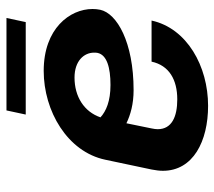

<svg xmlns="http://www.w3.org/2000/svg" viewBox="-56 -622 694 623"><g transform="rotate(-90 291.5 -311.0)"><path d="M244.2 -637.5 230.8 -575H530.8L544.2 -637.5ZM221.7 -332.5C240 -385.8 289.2 -416.7 350.8 -416.7C405 -416.7 431.7 -385.8 431.7 -353.3C431.7 -349.2 431.7 -345.8 430.8 -341.7C424.2 -311.7 383.3 -300 326.7 -300C274.2 -300 241.7 -314.2 221.7 -332.5ZM372.5 -516.7C242.5 -516.7 110 -440 84.2 -316.7L52.5 -166.7C50 -153.3 48.3 -141.7 48.3 -130C48.3 -31.7 144.2 16.7 259.2 16.7C387.5 16.7 510.8 -51.7 535.8 -166.7H402.5C390 -109.2 343.3 -83.3 280 -83.3C224.2 -83.3 183.3 -100.8 183.3 -146.7C183.3 -152.5 184.2 -159.2 185.8 -166.7L202.5 -248.3C230 -235 265 -225 310 -225C465.8 -225 559.2 -279.2 570.8 -333.3C572.5 -341.7 573.3 -350 573.3 -358.3C573.3 -431.7 510 -516.7 372.5 -516.7Z"/></g></svg>

Font: BoonHome
Style: Bold Oblique
Weight: 700
Italic angle: -12°
Designer: Sungsit Sawaiwan
Foundry: Sungsit Sawaiwan
Version: Version 0.2